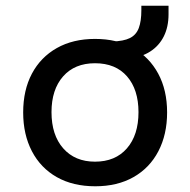

<svg xmlns="http://www.w3.org/2000/svg" viewBox="-20 -642 664 671"><path d="M313 9Q235 9 178.5 -23Q122 -55 91.5 -113.5Q61 -172 61 -249Q61 -327 91.5 -384.5Q122 -442 178.5 -474Q235 -506 312 -506Q390 -506 446 -474Q502 -442 533 -384.5Q564 -327 564 -249Q564 -172 533.5 -113.5Q503 -55 446.5 -23Q390 9 313 9ZM312 -77Q383 -77 423.5 -123.5Q464 -170 464 -250Q464 -329 424 -375Q384 -421 312 -421Q241 -421 200.5 -375Q160 -329 160 -250Q160 -170 201 -123.5Q242 -77 312 -77ZM431 -438 372 -476V-497Q412 -498 434 -509Q456 -520 465 -544Q474 -568 474 -606V-622H569V-592Q569 -548 552.5 -515Q536 -482 505 -462Q474 -442 431 -438Z"/></svg>

Font: Nunito Sans 7pt Medium
Style: Regular
Weight: 500
Designer: Vernon Adams
Foundry: Vernon Adams
Version: Version 3.101;gftools[0.9.27]